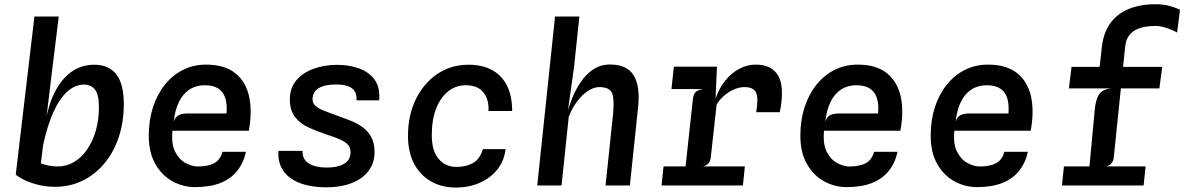

<svg xmlns="http://www.w3.org/2000/svg" viewBox="-20 -854 5453 884"><path d="M233.5 6Q189.5 6 152 -4Q114.5 -14 88.5 -27.2Q62.5 -40.5 52.5 -50L144 -114Q148 -109.5 164 -103.2Q180 -97 202 -92.2Q224 -87.5 245 -87.5Q286 -87.5 320.8 -108Q355.5 -128.5 381.2 -165.8Q407 -203 421.2 -253Q435.5 -303 435.5 -361.5Q435.5 -417.5 417.8 -441Q400 -464.5 366.5 -464.5Q325.5 -464.5 289.5 -432Q253.5 -399.5 225.2 -336.5Q197 -273.5 177.5 -181.5L167 -208.5L189.5 -294.5Q204 -376 234.8 -434.5Q265.5 -493 310.8 -524.5Q356 -556 414 -556Q480 -556 515 -512.2Q550 -468.5 550 -374.5Q550 -291.5 526.5 -221.8Q503 -152 460.2 -101Q417.5 -50 359.8 -22Q302 6 233.5 6ZM52.5 -50 138.5 -778H250.5L220.5 -534L168 -100Z M878.5 7.5Q822.5 7.5 773.8 -19.5Q725 -46.5 695 -99.2Q665 -152 665 -229Q665 -301 684.5 -360.8Q704 -420.5 739.5 -464.5Q775 -508.5 823.2 -532.5Q871.5 -556.5 929 -556.5Q1014 -556.5 1063 -517.2Q1112 -478 1127 -409.5Q1142 -341 1125.5 -252H774Q768 -190 787 -154Q806 -118 835.5 -102.8Q865 -87.5 890.5 -87.5Q936.5 -87.5 965 -102Q993.5 -116.5 1004.5 -155H1112.5Q1101 -103 1071.5 -66.5Q1042 -30 994 -11.2Q946 7.5 878.5 7.5ZM780 -293.5Q786.5 -315.5 802 -323.5Q817.5 -331.5 842.5 -331.5H1023Q1026.5 -374 1017.2 -402.8Q1008 -431.5 984.8 -446.5Q961.5 -461.5 923 -461.5Q882.5 -461.5 852.2 -441.8Q822 -422 803.8 -384.5Q785.5 -347 780 -293.5Z M1481 8.5Q1443 8.5 1403.5 1Q1364 -6.5 1331.2 -25Q1298.5 -43.5 1279 -76.2Q1259.5 -109 1261.5 -159.5H1373Q1372 -131 1386.8 -114.2Q1401.5 -97.5 1427.5 -90Q1453.5 -82.5 1485.5 -82.5Q1533 -82.5 1563.5 -99.5Q1594 -116.5 1594 -154Q1594 -174 1582.2 -187.2Q1570.5 -200.5 1546.2 -211.5Q1522 -222.5 1484.5 -234.5Q1440 -249 1401.2 -266.8Q1362.5 -284.5 1338.5 -315Q1314.5 -345.5 1314.5 -397Q1314.5 -448.5 1344 -483.8Q1373.5 -519 1423.2 -537.2Q1473 -555.5 1533.5 -555.5Q1585 -555.5 1631 -539.8Q1677 -524 1704 -488.2Q1731 -452.5 1725.5 -392H1621.5Q1623 -418.5 1612.5 -434.5Q1602 -450.5 1580.8 -457.8Q1559.5 -465 1527 -465Q1473 -465 1446 -447.2Q1419 -429.5 1419 -397Q1419 -378.5 1433.2 -366Q1447.5 -353.5 1475.2 -342.8Q1503 -332 1543 -317.5Q1566.5 -309.5 1594.2 -298.5Q1622 -287.5 1647 -270.2Q1672 -253 1688.2 -225Q1704.5 -197 1704.5 -154Q1704.5 -104.5 1677.5 -68Q1650.5 -31.5 1600.2 -11.5Q1550 8.5 1481 8.5Z M2078.5 9.5Q2014.5 9.5 1965 -18.5Q1915.5 -46.5 1887.2 -99Q1859 -151.5 1858.5 -225.5Q1858 -322.5 1894.5 -397Q1931 -471.5 1994.2 -513.8Q2057.5 -556 2137 -556Q2199.5 -556 2244.5 -532Q2289.5 -508 2313.8 -460.8Q2338 -413.5 2338 -343H2229Q2232 -395 2206.2 -428Q2180.5 -461 2126 -461.5Q2079.5 -462 2043.8 -433.8Q2008 -405.5 1988 -354Q1968 -302.5 1968 -231.5Q1968 -158.5 2000 -122Q2032 -85.5 2081.5 -85.5Q2126 -85.5 2157.5 -103.2Q2189 -121 2203.5 -167.5H2307.5Q2302 -115 2270.8 -75Q2239.5 -35 2189.8 -12.8Q2140 9.5 2078.5 9.5Z M2453.5 0 2535.5 -778H2647.5L2623 -545.5L2592.5 -328.5L2590.5 -329Q2598.5 -362.5 2614.2 -401.8Q2630 -441 2654 -476.5Q2678 -512 2711.5 -534.5Q2745 -557 2789 -557Q2866.5 -557 2897.2 -507.5Q2928 -458 2918 -361.5L2880 0H2768L2802 -323Q2809.5 -394 2798.8 -423.5Q2788 -453 2739 -453Q2713.5 -453 2686.2 -434.8Q2659 -416.5 2635.8 -385.2Q2612.5 -354 2598.5 -315.5L2565.5 0Z M3026 0 3035 -88H3409.5L3400.5 0ZM3071.5 -444 3082.5 -547H3281L3235.5 -444ZM3128 -10 3170 -396Q3172.5 -421 3183.8 -431Q3195 -441 3219 -444L3179.5 -486L3186 -530.5L3281 -547L3274.5 -400Q3291 -448 3319.5 -483.2Q3348 -518.5 3384.2 -537.5Q3420.5 -556.5 3460 -556.5Q3534 -556.5 3563.5 -504.8Q3593 -453 3570.5 -337.5H3461.5Q3473 -403 3460.8 -428Q3448.5 -453 3408.5 -453Q3383.5 -453 3358.2 -441.8Q3333 -430.5 3312.2 -412Q3291.5 -393.5 3279.5 -372.5L3252.5 -129.5Q3250.5 -111.5 3241.8 -101.8Q3233 -92 3217.5 -88L3246 -66.5L3240 -10Z M3878.5 7.5Q3822.5 7.5 3773.8 -19.5Q3725 -46.5 3695 -99.2Q3665 -152 3665 -229Q3665 -301 3684.5 -360.8Q3704 -420.5 3739.5 -464.5Q3775 -508.5 3823.2 -532.5Q3871.5 -556.5 3929 -556.5Q4014 -556.5 4063 -517.2Q4112 -478 4127 -409.5Q4142 -341 4125.5 -252H3774Q3768 -190 3787 -154Q3806 -118 3835.5 -102.8Q3865 -87.5 3890.5 -87.5Q3936.5 -87.5 3965 -102Q3993.5 -116.5 4004.5 -155H4112.5Q4101 -103 4071.5 -66.5Q4042 -30 3994 -11.2Q3946 7.5 3878.5 7.5ZM3780 -293.5Q3786.5 -315.5 3802 -323.5Q3817.5 -331.5 3842.5 -331.5H4023Q4026.5 -374 4017.2 -402.8Q4008 -431.5 3984.8 -446.5Q3961.5 -461.5 3923 -461.5Q3882.5 -461.5 3852.2 -441.8Q3822 -422 3803.8 -384.5Q3785.5 -347 3780 -293.5Z M4478.5 7.5Q4422.5 7.5 4373.8 -19.5Q4325 -46.5 4295 -99.2Q4265 -152 4265 -229Q4265 -301 4284.5 -360.8Q4304 -420.5 4339.5 -464.5Q4375 -508.5 4423.2 -532.5Q4471.5 -556.5 4529 -556.5Q4614 -556.5 4663 -517.2Q4712 -478 4727 -409.5Q4742 -341 4725.5 -252H4374Q4368 -190 4387 -154Q4406 -118 4435.5 -102.8Q4465 -87.5 4490.5 -87.5Q4536.5 -87.5 4565 -102Q4593.5 -116.5 4604.5 -155H4712.5Q4701 -103 4671.5 -66.5Q4642 -30 4594 -11.2Q4546 7.5 4478.5 7.5ZM4380 -293.5Q4386.5 -315.5 4402 -323.5Q4417.5 -331.5 4442.5 -331.5H4623Q4626.5 -374 4617.2 -402.8Q4608 -431.5 4584.8 -446.5Q4561.5 -461.5 4523 -461.5Q4482.5 -461.5 4452.2 -441.8Q4422 -422 4403.8 -384.5Q4385.5 -347 4380 -293.5Z M4988.5 -7.5 5020.5 -349Q5024.5 -394 5039.5 -418.5Q5054.5 -443 5097.5 -447L5040.5 -523.5L5053 -637Q5060.5 -703.5 5092.2 -747.2Q5124 -791 5177 -812.8Q5230 -834.5 5299.5 -834.5Q5339.5 -834.5 5369 -825.5Q5398.5 -816.5 5413 -809L5399.5 -704Q5384.5 -714 5354.5 -724.2Q5324.5 -734.5 5298.5 -734.5Q5260 -734.5 5230 -725.2Q5200 -716 5182 -695.2Q5164 -674.5 5160.5 -639.5L5108 -129.5Q5106 -111.5 5097.2 -101.8Q5088.5 -92 5073 -88L5103.5 -66.5L5097.5 -10ZM4869.5 0 4878.5 -88H5254.5L5245.5 0ZM4901.5 -447 4913.5 -546H5331L5318 -447Z"/></svg>

Font: Spline Sans Mono Medium
Style: Italic
Weight: 500
Italic angle: -4°
Monospace: yes
Designer: Eben Sorkin, Mirko Velimirovic
Foundry: Sorkin Type
Version: Version 1.004